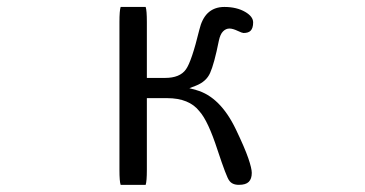

<svg xmlns="http://www.w3.org/2000/svg" viewBox="-20 -512 1040 547"><path d="M395 14.6Q398.4 4.4 398.4 -28.3V-232.4H456.1Q519 -232.4 548.3 -194.8Q572.8 -167.5 599.6 -85Q625.5 -6.8 632.8 2Q641.1 14.6 660.6 14.6Q680.2 14.6 688.7 6.1Q697.3 -2.4 697.3 -19.5Q697.3 -32.2 687.3 -61.5Q677.2 -90.8 651.9 -143.6Q607.4 -236.3 539.1 -255.4L519.5 -260.7L538.6 -268.1Q567.9 -279.8 578.6 -304.2Q590.3 -330.1 603.5 -396Q607.4 -414.6 615.5 -422.6Q623.5 -430.7 633.8 -430.7Q643.1 -430.7 657.7 -423.8Q663.6 -420.9 668 -419.4Q672.4 -418 673.8 -418Q687.5 -418 693.8 -424.3Q701.2 -431.6 701.2 -448.2Q701.2 -464.8 678.7 -478Q654.3 -492.2 619.1 -492.2Q589.8 -492.2 571.3 -474.1Q555.2 -458 547.9 -427.2Q525.9 -336.9 509.8 -314.5Q492.7 -290 450.2 -290H398.4V-449.2Q398.4 -482.4 395 -492.2H323.7Q320.3 -481.9 320.3 -449.2V-28.3Q320.3 4.9 323.7 14.6Z"/></svg>

Font: YuPearl-Light
Style: Light
Weight: 300
Designer: Max Yao
Foundry: Max-Everyday
Version: Version 1.011; ttfautohint (v1.8.3)